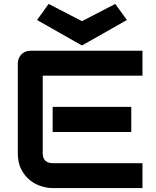

<svg xmlns="http://www.w3.org/2000/svg" viewBox="-20 -959 795 979"><path d="M649.4 -286.1H248.5V-414.1H649.4ZM706.5 0H248.5Q222.2 0 190.9 -9.3Q159.7 -18.6 133.1 -39.8Q106.4 -61 88.6 -95Q70.8 -128.9 70.8 -178.2V-636.2Q70.8 -649.4 75.7 -661.1Q80.6 -672.9 89.1 -681.6Q97.7 -690.4 109.4 -695.3Q121.1 -700.2 134.8 -700.2H706.5V-573.2H197.8V-178.2Q197.8 -153.3 210.9 -140.1Q224.1 -127 249.5 -127H706.5ZM228 -939 397.9 -851.1 567.9 -939 627 -856.9 397.9 -727.1 168.9 -856.9Z"/></svg>

Font: Audiowide
Style: Regular
Weight: 400
Version: Version 1.003